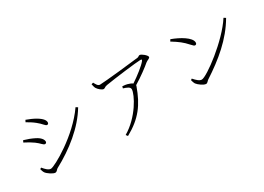

<svg xmlns="http://www.w3.org/2000/svg" viewBox="-14 -1422 2988 2175"><g transform="rotate(-30 1480.0 -334.0)"><path d="M288 -679C315 -665 360 -637 392 -611C445 -570 465 -530 485 -530C499 -530 506 -540 506 -554C506 -578 488 -610 421 -650C385 -671 340 -690 301 -704ZM864 -544C680 -277 324 -79 275 -79C244 -79 214 -110 184 -146L167 -136C169 -126 178 -95 188 -82C207 -56 268 -15 295 -15C318 -15 327 -38 342 -47C564 -166 770 -329 889 -528ZM151 -493C197 -470 231 -450 266 -425C319 -387 334 -354 358 -354C368 -354 378 -363 378 -375C378 -404 353 -438 296 -466C254 -487 217 -501 163 -517Z M1435 -460C1479 -446 1518 -432 1518 -402C1518 -334 1398 -103 1198 13L1216 36C1416 -74 1508 -201 1581 -405L1584 -417C1677 -473 1773 -545 1814 -581C1836 -599 1870 -603 1870 -622C1870 -644 1810 -693 1788 -693C1774 -693 1767 -680 1752 -678C1700 -670 1286 -626 1233 -626C1205 -626 1192 -655 1175 -685L1151 -678C1156 -658 1158 -640 1167 -623C1181 -597 1223 -562 1243 -562C1265 -562 1260 -576 1299 -583C1417 -603 1714 -640 1765 -640C1786 -640 1789 -636 1776 -618C1744 -578 1651 -504 1566 -448C1551 -460 1528 -469 1502 -476C1487 -480 1472 -482 1441 -484Z M2179 -674 2165 -651C2250 -599 2293 -565 2342 -510C2368 -481 2378 -473 2388 -473C2401 -473 2410 -481 2410 -498C2410 -565 2283 -636 2179 -674ZM2822 -583C2680 -361 2325 -99 2260 -99C2230 -99 2199 -129 2166 -166L2150 -155C2152 -144 2161 -115 2170 -101C2190 -74 2247 -32 2278 -32C2297 -32 2308 -54 2322 -63C2536 -202 2724 -356 2847 -567Z"/></g></svg>

Font: Noto Serif CJK HK ExtraLight
Style: Regular
Weight: 200
Designer: Ryoko NISHIZUKA 西塚涼子 (kana & ideographs); Frank Grießhammer (Latin, Greek & Cyrillic); Wenlong ZHANG 张文龙 (bopomofo); San
Foundry: Adobe
Version: Version 2.001;hotconv 1.1.0;makeotfexe 2.6.0